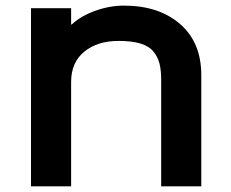

<svg xmlns="http://www.w3.org/2000/svg" viewBox="-20 -660 818 680"><path d="M692.9 -394V0H550.8V-377.9Q550.8 -411.6 544.9 -434.8Q539.1 -458 523.4 -477.3Q507.8 -496.6 477.3 -505.9Q446.8 -515.1 399.9 -515.1Q325.2 -515.1 278.6 -477.1Q231.9 -439 231.9 -370.1V0H89.8V-630.9H231.9V-573.2H233.9Q266.6 -603.5 317.4 -621.8Q368.2 -640.1 418.9 -640.1Q542.5 -640.1 617.7 -575Q692.9 -509.8 692.9 -394Z"/></svg>

Font: Sinkin Sans 600 SemiBold
Style: Regular
Weight: 600
Designer: Keith Bates
Foundry: K-Type
Version: Sinkin Sans (version 1.0)  by Keith Bates   •   © 2014   www